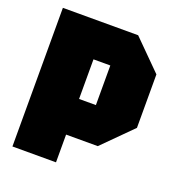

<svg xmlns="http://www.w3.org/2000/svg" viewBox="-128 -665 845 911"><g transform="rotate(20 295.0 -210.0)"><path d="M35 140V-560H415L560 -415V-145L415 0H255V140ZM340 -380H255V-180H340Z"/></g></svg>

Font: Tektur SemiCondensed Black
Style: Regular
Weight: 900
Width: 4
Designer: Adam Jagosz
Foundry: Adam Jagosz
Version: Version 1.005;gftools[0.9.30]